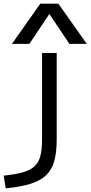

<svg xmlns="http://www.w3.org/2000/svg" viewBox="-107 -810 495 1050"><path d="M-87 150.6Q-22.7 143.9 18.5 132.1Q59.7 120.3 82.5 98.6Q105.3 77 114.1 41.6Q123 6.3 123 -47V-520H203.1V-47Q203.1 23 189.7 70.8Q176.4 118.7 145 148.5Q113.7 178.3 59.7 195.2Q5.7 212 -75.7 220ZM-41.7 -570 113.3 -790H212.1L367.7 -570H272.6L164 -731.9H162L53.4 -570Z"/></svg>

Font: M PLUS 1 Thin
Style: Regular
Weight: 100
Designer: Coji Morishita
Foundry: UNDERFOREST DESIGN
Version: Version 1.001